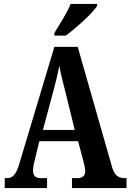

<svg xmlns="http://www.w3.org/2000/svg" viewBox="-20 -951 660 971"><path d="M255 -784V-771H313C367 -811 450 -886 471 -921V-931H337C320 -886 281 -829 255 -784ZM4 0H218V-50H186C157 -50 147 -65 147 -89C147 -107 154 -135 158 -151L179 -237H375L401 -139C405 -124 411 -101 411 -85C411 -61 395 -50 372 -50H344V0H620V-50H611C579 -50 559 -64 547 -105L373 -714H255L78 -124C60 -63 42 -50 13 -50H4ZM197 -294 250 -491C262 -534 272 -578 280 -618C287 -578 299 -534 311 -485L358 -294Z"/></svg>

Font: Noto Serif Georgian ExtraCondensed Bold
Style: Regular
Weight: 700
Width: 2
Designer: Monotype Design Team, Akaki Razmadze
Foundry: Google LLC
Version: Version 2.003